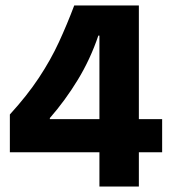

<svg xmlns="http://www.w3.org/2000/svg" viewBox="-20 -681 635 701"><path d="M16 -125V-263Q79 -332 122 -397Q165 -462 195 -527Q225 -592 251 -661H487V-246H572V-125H487V0H343V-125ZM162 -246H343V-551H339Q310 -465 264 -389.5Q218 -314 162 -250Z"/></svg>

Font: Bricolage Grotesque 96pt Bricolage Grotesque 48pt Regular
Style: Bold
Weight: 700
Designer: Mathieu Triay
Foundry: Atelier Triay
Version: Version 1.001; ttfautohint (v1.8.4.7-5d5b);gftools[0.9.33.de